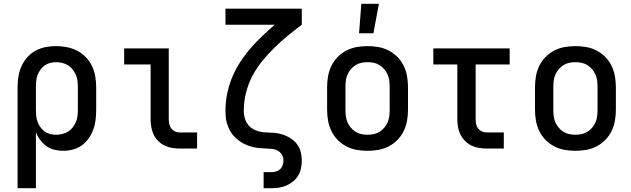

<svg xmlns="http://www.w3.org/2000/svg" viewBox="-20 -786 3340 1016"><path d="M73 210V-325Q73 -353 77.5 -381Q82 -409 93.5 -435Q105 -461 124 -482.5Q143 -504 167.5 -517.5Q192 -531 220 -536.5Q248 -542 276 -542Q305 -542 333.5 -536.5Q362 -531 387.5 -518Q413 -505 433.5 -484Q454 -463 466.5 -437Q479 -411 484 -382.5Q489 -354 489 -325V-205Q489 -179 486 -152.5Q483 -126 474 -101.5Q465 -77 450 -55Q435 -33 414 -17.5Q393 -2 367 5Q341 12 315 12Q291 12 268 6.5Q245 1 226 -12.5Q207 -26 192.5 -45.5Q178 -65 170 -87V210ZM276 -73Q293 -73 309.5 -77Q326 -81 340 -89.5Q354 -98 364.5 -111.5Q375 -125 381.5 -140Q388 -155 390 -171.5Q392 -188 392 -205V-325Q392 -342 390 -358.5Q388 -375 381.5 -390Q375 -405 364.5 -418.5Q354 -432 340 -440.5Q326 -449 309.5 -453Q293 -457 277 -457Q261 -457 245 -453Q229 -449 216 -439.5Q203 -430 193.5 -416.5Q184 -403 178.5 -388Q173 -373 171.5 -357Q170 -341 170 -325V-205Q170 -189 171.5 -173Q173 -157 178.5 -142Q184 -127 193.5 -113.5Q203 -100 216 -90.5Q229 -81 244.5 -77Q260 -73 276 -73Z M1023 0H931Q910 0 889.5 -3.5Q869 -7 850.5 -16Q832 -25 817 -40Q802 -55 793 -74Q784 -93 780.5 -113.5Q777 -134 777 -155V-445H637V-530H873V-155Q873 -142 876 -129Q879 -116 886.5 -106Q894 -96 906 -90.5Q918 -85 931 -85H1023Z M1375 210V125H1415Q1428 125 1440.5 121.5Q1453 118 1462.5 109Q1472 100 1476 87.5Q1480 75 1480 62Q1480 46 1471 31.5Q1462 17 1447.5 10Q1433 3 1416.5 1.5Q1400 0 1383.5 -0.5Q1367 -1 1350.5 -2.5Q1334 -4 1318 -8Q1302 -12 1287 -18Q1272 -24 1258 -32.5Q1244 -41 1231.5 -52Q1219 -63 1209 -76Q1199 -89 1192 -104Q1185 -119 1180.5 -135Q1176 -151 1174.5 -167Q1173 -183 1173 -200Q1173 -268 1193 -333.5Q1213 -399 1250 -456Q1287 -513 1334.5 -562Q1382 -611 1434 -655H1173V-740H1577V-655Q1539 -627 1502 -596.5Q1465 -566 1431 -532.5Q1397 -499 1367 -462Q1337 -425 1315 -383Q1293 -341 1281.5 -294Q1270 -247 1270 -200Q1270 -177 1277.5 -154.5Q1285 -132 1301.5 -116.5Q1318 -101 1340.5 -93.5Q1363 -86 1386 -85.5Q1409 -85 1431.5 -83Q1454 -81 1476 -74Q1498 -67 1517.5 -54.5Q1537 -42 1551 -24Q1565 -6 1571 16.5Q1577 39 1577 62Q1577 83 1573 103.5Q1569 124 1558.5 142Q1548 160 1531.5 173.5Q1515 187 1496 195.5Q1477 204 1456.5 207Q1436 210 1415 210Z M1925 12Q1896 12 1867.5 7Q1839 2 1813 -11.5Q1787 -25 1766.5 -46Q1746 -67 1733.5 -93Q1721 -119 1716 -147.5Q1711 -176 1711 -205V-325Q1711 -354 1716 -382.5Q1721 -411 1733.5 -437Q1746 -463 1766.5 -484Q1787 -505 1813 -518.5Q1839 -532 1867.5 -537Q1896 -542 1925 -542Q1954 -542 1982.5 -537Q2011 -532 2037 -518.5Q2063 -505 2083.5 -484Q2104 -463 2116.5 -437Q2129 -411 2134 -382.5Q2139 -354 2139 -325V-205Q2139 -176 2134 -147.5Q2129 -119 2116.5 -93Q2104 -67 2083.5 -46Q2063 -25 2037 -11.5Q2011 2 1982.5 7Q1954 12 1925 12ZM1925 -73Q1942 -73 1958.5 -76.5Q1975 -80 1989 -89Q2003 -98 2014 -111Q2025 -124 2031.5 -139.5Q2038 -155 2040 -171.5Q2042 -188 2042 -205V-325Q2042 -342 2040 -358.5Q2038 -375 2031.5 -390.5Q2025 -406 2014 -419Q2003 -432 1989 -441Q1975 -450 1958.5 -453.5Q1942 -457 1925 -457Q1908 -457 1891.5 -453.5Q1875 -450 1861 -441Q1847 -432 1836 -419Q1825 -406 1818.5 -390.5Q1812 -375 1810 -358.5Q1808 -342 1808 -325V-205Q1808 -188 1810 -171.5Q1812 -155 1818.5 -139.5Q1825 -124 1836 -111Q1847 -98 1861 -89Q1875 -80 1891.5 -76.5Q1908 -73 1925 -73ZM1880 -610 1892 -766H1985L1956 -610Z M2646 0H2555Q2534 0 2513.5 -3.5Q2493 -7 2474.5 -16Q2456 -25 2441 -40Q2426 -55 2416.5 -74Q2407 -93 2403.5 -113.5Q2400 -134 2400 -155V-445H2273V-530H2677V-445H2497V-155Q2497 -142 2499.5 -129Q2502 -116 2510 -106Q2518 -96 2530 -90.5Q2542 -85 2555 -85H2646Z M3025 12Q2996 12 2967.5 7Q2939 2 2913 -11.5Q2887 -25 2866.5 -46Q2846 -67 2833.5 -93Q2821 -119 2816 -147.5Q2811 -176 2811 -205V-325Q2811 -354 2816 -382.5Q2821 -411 2833.5 -437Q2846 -463 2866.5 -484Q2887 -505 2913 -518.5Q2939 -532 2967.5 -537Q2996 -542 3025 -542Q3054 -542 3082.5 -537Q3111 -532 3137 -518.5Q3163 -505 3183.5 -484Q3204 -463 3216.5 -437Q3229 -411 3234 -382.5Q3239 -354 3239 -325V-205Q3239 -176 3234 -147.5Q3229 -119 3216.5 -93Q3204 -67 3183.5 -46Q3163 -25 3137 -11.5Q3111 2 3082.5 7Q3054 12 3025 12ZM3025 -73Q3042 -73 3058.5 -76.5Q3075 -80 3089 -89Q3103 -98 3114 -111Q3125 -124 3131.5 -139.5Q3138 -155 3140 -171.5Q3142 -188 3142 -205V-325Q3142 -342 3140 -358.5Q3138 -375 3131.5 -390.5Q3125 -406 3114 -419Q3103 -432 3089 -441Q3075 -450 3058.5 -453.5Q3042 -457 3025 -457Q3008 -457 2991.5 -453.5Q2975 -450 2961 -441Q2947 -432 2936 -419Q2925 -406 2918.5 -390.5Q2912 -375 2910 -358.5Q2908 -342 2908 -325V-205Q2908 -188 2910 -171.5Q2912 -155 2918.5 -139.5Q2925 -124 2936 -111Q2947 -98 2961 -89Q2975 -80 2991.5 -76.5Q3008 -73 3025 -73Z"/></svg>

Font: Lode Dark Term
Style: Bold
Weight: 700
Monospace: yes
Designer: Belleve Invis
Foundry: Belleve Invis
Version: Version 29.2.0